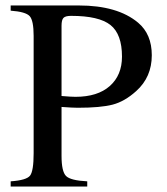

<svg xmlns="http://www.w3.org/2000/svg" viewBox="-20 -682 611 702"><path d="M19 -662H268Q410 -662 485 -599Q535 -557 535 -480Q535 -400 478 -349Q436 -311 392 -299.5Q348 -288 264 -288Q246 -288 205 -291V-112Q205 -55 221.5 -38.5Q238 -22 299 -19V0H19V-19Q77 -23 90 -40Q103 -57 103 -122V-551Q103 -607 88.5 -623Q74 -639 19 -643ZM205 -588V-331Q240 -328 256 -328Q337 -328 381.5 -367.5Q426 -407 426 -475Q426 -557 384 -590.5Q342 -624 240 -624Q219 -624 212 -616.5Q205 -609 205 -588Z"/></svg>

Font: STIX Math
Style: Regular
Weight: 400
Designer: MicroPress Inc., with final additions and corrections provided by Coen Hoffman, Elsevier (retired)
Version: Version 1.1.1